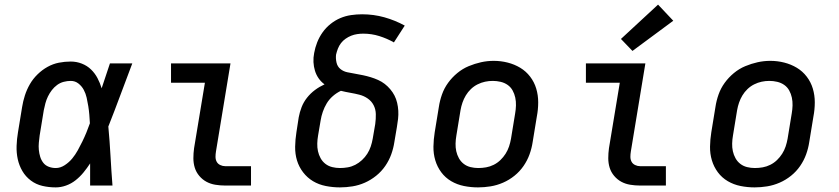

<svg xmlns="http://www.w3.org/2000/svg" viewBox="-20 -805 3640 833"><path d="M222 8Q192 8 164 1.5Q136 -5 113.5 -22Q91 -39 77 -63Q63 -87 57 -114.5Q51 -142 52 -172Q53 -202 58 -231L76 -341Q80 -366 88 -391Q96 -416 109.5 -439.5Q123 -463 143 -482.5Q163 -502 186.5 -515Q210 -528 235.5 -533Q261 -538 287 -538Q312 -538 335 -529Q358 -520 375 -503.5Q392 -487 403 -466Q414 -445 421 -422Q430 -449 439 -476Q448 -503 457 -530H554Q528 -462 502.5 -393Q477 -324 450 -256Q456 -192 459.5 -128Q463 -64 468 0H371Q371 -24 371 -48Q371 -72 371 -96Q358 -76 342.5 -57Q327 -38 308 -23Q289 -8 266.5 0Q244 8 222 8ZM222 -76Q242 -76 261 -88.5Q280 -101 293.5 -117.5Q307 -134 317.5 -153Q328 -172 337.5 -191.5Q347 -211 355 -230.5Q363 -250 370 -270Q369 -289 367.5 -307.5Q366 -326 363 -344.5Q360 -363 356 -381Q352 -399 343.5 -415Q335 -431 320.5 -442.5Q306 -454 287 -454Q272 -454 256.5 -450Q241 -446 228 -436.5Q215 -427 205 -414Q195 -401 188 -386.5Q181 -372 177 -357Q173 -342 170 -327L152 -217Q150 -202 148.5 -186Q147 -170 148.5 -154.5Q150 -139 154.5 -124.5Q159 -110 168 -98.5Q177 -87 191.5 -81.5Q206 -76 222 -76Z M957 0Q935 0 914 -3.5Q893 -7 875.5 -16.5Q858 -26 844.5 -42Q831 -58 825 -77.5Q819 -97 819 -118.5Q819 -140 822 -162L869 -446H722V-530H980L917 -148Q915 -136 915 -124.5Q915 -113 920 -103.5Q925 -94 935.5 -89Q946 -84 957 -84H1069V0Z M1455 8Q1424 8 1393.5 2Q1363 -4 1338 -19Q1313 -34 1295 -57.5Q1277 -81 1268.5 -109Q1260 -137 1260.5 -168.5Q1261 -200 1266 -231L1276 -296Q1280 -318 1288.5 -340Q1297 -362 1312 -381Q1327 -400 1346.5 -414.5Q1366 -429 1388 -439Q1373 -450 1362.5 -465Q1352 -480 1346.5 -498Q1341 -516 1340 -535.5Q1339 -555 1343 -575Q1347 -598 1356 -621Q1365 -644 1379.5 -664.5Q1394 -685 1414 -701Q1434 -717 1456.5 -726.5Q1479 -736 1503 -739.5Q1527 -743 1551 -743Q1601 -743 1647.5 -730Q1694 -717 1736 -694L1689 -621Q1659 -638 1625.5 -648.5Q1592 -659 1556 -659Q1543 -659 1529.5 -657Q1516 -655 1503.5 -650Q1491 -645 1479.5 -637Q1468 -629 1459.5 -618Q1451 -607 1446 -594Q1441 -581 1438 -568Q1436 -551 1440 -533.5Q1444 -516 1457 -505.5Q1470 -495 1487 -491.5Q1504 -488 1521.5 -485Q1539 -482 1555.5 -478.5Q1572 -475 1588.5 -470Q1605 -465 1620.5 -458Q1636 -451 1649 -441Q1662 -431 1673 -418Q1684 -405 1691.5 -390.5Q1699 -376 1703 -359Q1707 -342 1708 -324.5Q1709 -307 1707 -289Q1705 -271 1702 -254L1691 -189Q1687 -162 1677.5 -135.5Q1668 -109 1651.5 -85Q1635 -61 1612 -42.5Q1589 -24 1563 -12.5Q1537 -1 1509.5 3.5Q1482 8 1455 8ZM1455 -76Q1472 -76 1489 -79Q1506 -82 1521.5 -90Q1537 -98 1550.5 -110.5Q1564 -123 1573.5 -138Q1583 -153 1588.5 -169.5Q1594 -186 1597 -203L1608 -267Q1611 -289 1610.5 -310Q1610 -331 1601 -348.5Q1592 -366 1575.5 -377.5Q1559 -389 1539.5 -394Q1520 -399 1499.5 -402.5Q1479 -406 1459 -411Q1440 -402 1424 -388Q1408 -374 1397.5 -356.5Q1387 -339 1380.5 -320Q1374 -301 1371 -282L1360 -217Q1357 -200 1356.5 -182.5Q1356 -165 1359.5 -149Q1363 -133 1371 -118.5Q1379 -104 1392 -94Q1405 -84 1421.5 -80Q1438 -76 1455 -76Z M2054 8Q2023 8 1993 2Q1963 -4 1937.5 -19Q1912 -34 1894.5 -57.5Q1877 -81 1868.5 -109.5Q1860 -138 1860.5 -169Q1861 -200 1866 -231L1884 -341Q1888 -368 1897.5 -395Q1907 -422 1924 -445.5Q1941 -469 1964 -488Q1987 -507 2013.5 -518Q2040 -529 2067 -535Q2094 -541 2122 -541Q2153 -541 2182.5 -533.5Q2212 -526 2237 -511Q2262 -496 2280 -472.5Q2298 -449 2306.5 -420.5Q2315 -392 2315 -361Q2315 -330 2309 -299L2291 -189Q2287 -162 2277.5 -135.5Q2268 -109 2251.5 -85Q2235 -61 2212 -42.5Q2189 -24 2162.5 -12.5Q2136 -1 2108.5 3.5Q2081 8 2054 8ZM2055 -76Q2072 -76 2089 -79Q2106 -82 2122 -90Q2138 -98 2151 -110.5Q2164 -123 2173.5 -138Q2183 -153 2188.5 -169.5Q2194 -186 2197 -203L2215 -313Q2218 -330 2218.5 -347.5Q2219 -365 2215.5 -381.5Q2212 -398 2204 -412.5Q2196 -427 2182.5 -436.5Q2169 -446 2152 -450Q2135 -454 2118 -454Q2101 -454 2084.5 -450.5Q2068 -447 2052 -439Q2036 -431 2023 -418.5Q2010 -406 2001 -391Q1992 -376 1986.5 -360Q1981 -344 1978 -327L1960 -217Q1957 -200 1956.5 -182.5Q1956 -165 1959.5 -149Q1963 -133 1971 -118.5Q1979 -104 1992 -94Q2005 -84 2021.5 -80Q2038 -76 2055 -76Q2055 -76 2055 -76Q2055 -76 2055 -76Z M2757 0Q2735 0 2714 -3.5Q2693 -7 2675.5 -16.5Q2658 -26 2644.5 -42Q2631 -58 2625 -77.5Q2619 -97 2619 -118.5Q2619 -140 2622 -162L2669 -446H2522V-530H2780L2717 -148Q2715 -136 2715 -124.5Q2715 -113 2720 -103.5Q2725 -94 2735.5 -89Q2746 -84 2757 -84H2869V0ZM2724 -584 2674 -636 2835 -785 2901 -715Z M3254 8Q3223 8 3193 2Q3163 -4 3137.5 -19Q3112 -34 3094.5 -57.5Q3077 -81 3068.5 -109.5Q3060 -138 3060.5 -169Q3061 -200 3066 -231L3084 -341Q3088 -368 3097.5 -395Q3107 -422 3124 -445.5Q3141 -469 3164 -488Q3187 -507 3213.5 -518Q3240 -529 3267 -535Q3294 -541 3322 -541Q3353 -541 3382.5 -533.5Q3412 -526 3437 -511Q3462 -496 3480 -472.5Q3498 -449 3506.5 -420.5Q3515 -392 3515 -361Q3515 -330 3509 -299L3491 -189Q3487 -162 3477.5 -135.5Q3468 -109 3451.5 -85Q3435 -61 3412 -42.5Q3389 -24 3362.5 -12.5Q3336 -1 3308.5 3.5Q3281 8 3254 8ZM3255 -76Q3272 -76 3289 -79Q3306 -82 3322 -90Q3338 -98 3351 -110.5Q3364 -123 3373.5 -138Q3383 -153 3388.5 -169.5Q3394 -186 3397 -203L3415 -313Q3418 -330 3418.5 -347.5Q3419 -365 3415.5 -381.5Q3412 -398 3404 -412.5Q3396 -427 3382.5 -436.5Q3369 -446 3352 -450Q3335 -454 3318 -454Q3301 -454 3284.5 -450.5Q3268 -447 3252 -439Q3236 -431 3223 -418.5Q3210 -406 3201 -391Q3192 -376 3186.5 -360Q3181 -344 3178 -327L3160 -217Q3157 -200 3156.5 -182.5Q3156 -165 3159.5 -149Q3163 -133 3171 -118.5Q3179 -104 3192 -94Q3205 -84 3221.5 -80Q3238 -76 3255 -76Q3255 -76 3255 -76Q3255 -76 3255 -76Z"/></svg>

Font: Iosevka Slab MdExObl
Style: Regular
Weight: 500
Width: 7
Italic angle: -9°
Monospace: yes
Designer: Belleve Invis
Foundry: Belleve Invis
Version: Version 11.1.1; ttfautohint (v1.8.3)